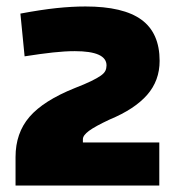

<svg xmlns="http://www.w3.org/2000/svg" viewBox="-20 -873 548 593"><path d="M28 -388Q28 -462 71 -512Q114 -562 211 -601Q242 -613 261.5 -622.5Q281 -632 291.5 -639.5Q302 -647 305.5 -654.5Q309 -662 309 -671Q309 -715 211 -715Q181 -715 144 -711Q107 -707 56 -699L43 -831Q107 -843 154.5 -848Q202 -853 244 -853Q361 -853 417 -812Q473 -771 473 -685Q473 -624 434.5 -580Q396 -536 319 -504Q274 -483 255 -469Q236 -455 236 -443V-433H472V-300H28Z"/></svg>

Font: Encode Sans Normal
Style: ExtraBold
Weight: 800
Designer: Pablo Impallari, Andres Torresi
Foundry: Pablo Impallari, Andres Torresi
Version: Version 1.000; ttfautohint (v1.00) -l 8 -r 50 -G 200 -x 14 -